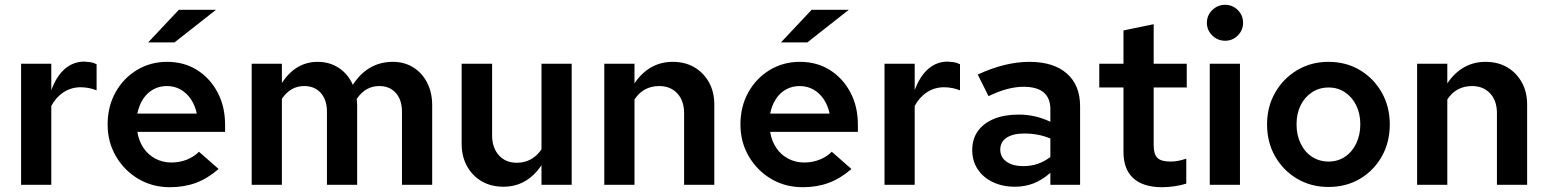

<svg xmlns="http://www.w3.org/2000/svg" viewBox="-20 -771 6455 801"><path d="M68 0V-505H194V-395Q216 -454 251 -484Q286 -514 332 -514Q347 -513 358 -511.5Q369 -510 383 -503V-394Q369 -400 351.5 -403.5Q334 -407 317 -407Q277 -407 245 -386Q213 -365 194 -329V0Z M689 10Q616 10 557.5 -24.5Q499 -59 464 -118.5Q429 -178 429 -252Q429 -326 461.5 -385Q494 -444 550.5 -478.5Q607 -513 677 -513Q748 -513 802 -479Q856 -445 887.5 -386Q919 -327 919 -251V-221H553Q559 -183 578.5 -154Q598 -125 628.5 -109Q659 -93 695 -93Q729 -93 759.5 -105Q790 -117 810 -138L892 -66Q846 -26 797 -8Q748 10 689 10ZM553 -297H801Q794 -331 776.5 -357Q759 -383 733.5 -397.5Q708 -412 676 -412Q645 -412 619.5 -398Q594 -384 577 -358Q560 -332 553 -297ZM598 -594 726 -730H881L708 -594Z M1030 0V-505H1156V-425Q1184 -468 1221.5 -490.5Q1259 -513 1305 -513Q1356 -513 1394.5 -487Q1433 -461 1452 -417Q1482 -464 1524 -488.5Q1566 -513 1619 -513Q1667 -513 1704 -490Q1741 -467 1762 -426Q1783 -385 1783 -332V0H1657V-305Q1657 -354 1631.5 -383Q1606 -412 1562 -412Q1534 -412 1510.5 -399Q1487 -386 1468 -358Q1469 -352 1469.5 -345Q1470 -338 1470 -332V0H1344V-305Q1344 -354 1318.5 -383Q1293 -412 1249 -412Q1192 -412 1156 -359V0Z M2080 8Q2029 8 1990 -14.5Q1951 -37 1928.5 -77.5Q1906 -118 1906 -170V-505H2033V-206Q2033 -155 2061 -123.5Q2089 -92 2136 -92Q2168 -92 2194 -106Q2220 -120 2239 -148V-505H2365V0H2239V-82Q2210 -38 2170 -15Q2130 8 2080 8Z M2501 0V-505H2627V-423Q2656 -467 2696.5 -490Q2737 -513 2786 -513Q2838 -513 2876.5 -490.5Q2915 -468 2937.5 -428Q2960 -388 2960 -335V0H2834V-299Q2834 -351 2805.5 -381.5Q2777 -412 2730 -412Q2698 -412 2672 -398.5Q2646 -385 2627 -356V0Z M3329 10Q3256 10 3197.5 -24.5Q3139 -59 3104 -118.5Q3069 -178 3069 -252Q3069 -326 3101.5 -385Q3134 -444 3190.5 -478.5Q3247 -513 3317 -513Q3388 -513 3442 -479Q3496 -445 3527.5 -386Q3559 -327 3559 -251V-221H3193Q3199 -183 3218.5 -154Q3238 -125 3268.5 -109Q3299 -93 3335 -93Q3369 -93 3399.5 -105Q3430 -117 3450 -138L3532 -66Q3486 -26 3437 -8Q3388 10 3329 10ZM3193 -297H3441Q3434 -331 3416.5 -357Q3399 -383 3373.5 -397.5Q3348 -412 3316 -412Q3285 -412 3259.5 -398Q3234 -384 3217 -358Q3200 -332 3193 -297ZM3238 -594 3366 -730H3521L3348 -594Z M3670 0V-505H3796V-395Q3818 -454 3853 -484Q3888 -514 3934 -514Q3949 -513 3960 -511.5Q3971 -510 3985 -503V-394Q3971 -400 3953.5 -403.5Q3936 -407 3919 -407Q3879 -407 3847 -386Q3815 -365 3796 -329V0Z M4214 8Q4162 8 4121.5 -11.5Q4081 -31 4058.5 -65.5Q4036 -100 4036 -145Q4036 -191 4059.5 -224Q4083 -257 4126.5 -275Q4170 -293 4230 -293Q4263 -293 4295.5 -286Q4328 -279 4362 -263V-315Q4362 -362 4334 -385.5Q4306 -409 4250 -409Q4219 -409 4183.5 -400Q4148 -391 4104 -370L4059 -460Q4173 -513 4275 -513Q4375 -513 4430.5 -464.5Q4486 -416 4486 -328V0H4362V-50Q4328 -20 4292 -6Q4256 8 4214 8ZM4153 -147Q4153 -115 4179 -96.5Q4205 -78 4249 -78Q4282 -78 4309.5 -87.5Q4337 -97 4362 -116V-193Q4336 -204 4309.5 -209Q4283 -214 4253 -214Q4206 -214 4179.5 -196.5Q4153 -179 4153 -147Z M4829 10Q4749 10 4708 -27.5Q4667 -65 4667 -137V-406H4566V-505H4667V-644L4793 -670V-505H4931V-406H4793V-164Q4793 -128 4808.5 -112.5Q4824 -97 4862 -97Q4878 -97 4892.5 -99.5Q4907 -102 4929 -109V-5Q4908 2 4880 6Q4852 10 4829 10Z M5027 0V-505H5153V0ZM5091 -601Q5060 -601 5037.5 -623Q5015 -645 5015 -676Q5015 -707 5037.5 -729Q5060 -751 5091 -751Q5122 -751 5144 -729Q5166 -707 5166 -676Q5166 -645 5144 -623Q5122 -601 5091 -601Z M5522 9Q5450 9 5392 -25Q5334 -59 5300 -118Q5266 -177 5266 -252Q5266 -326 5300 -385Q5334 -444 5392 -478.5Q5450 -513 5522 -513Q5596 -513 5653.5 -478.5Q5711 -444 5744.5 -385Q5778 -326 5778 -252Q5778 -177 5744.5 -118Q5711 -59 5653.5 -25Q5596 9 5522 9ZM5523 -97Q5561 -97 5591 -117Q5621 -137 5638 -172.5Q5655 -208 5655 -252Q5655 -297 5638 -331.5Q5621 -366 5591 -386Q5561 -406 5523 -406Q5484 -406 5453.5 -386Q5423 -366 5406 -331.5Q5389 -297 5389 -252Q5389 -208 5406 -172.5Q5423 -137 5453.5 -117Q5484 -97 5523 -97Z M5892 0V-505H6018V-423Q6047 -467 6087.5 -490Q6128 -513 6177 -513Q6229 -513 6267.5 -490.5Q6306 -468 6328.5 -428Q6351 -388 6351 -335V0H6225V-299Q6225 -351 6196.5 -381.5Q6168 -412 6121 -412Q6089 -412 6063 -398.5Q6037 -385 6018 -356V0Z"/></svg>

Font: Red Hat Text SemiBold
Style: Regular
Weight: 600
Designer: Pentagram, MCKL
Foundry: MCKL
Version: Version 1.030